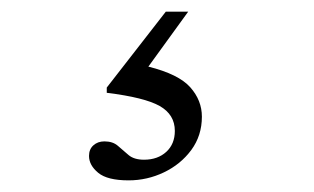

<svg xmlns="http://www.w3.org/2000/svg" viewBox="-20 -45 540 330"><path d="M201 265Q164.5 265 148.8 252Q133 239 133 223Q133 211.5 140.5 204.8Q148 198 159.5 198Q174 198 182.8 205.8Q191.5 213.5 201 221.5Q210.5 229.5 227.5 229.5Q251 229.5 265.8 216Q280.5 202.5 280.5 180Q280.5 152 254.5 137.2Q228.5 122.5 163.5 114.5V105.5L265 -25H303.5L235 69.5Q287 82.5 307 105Q327 127.5 327 155.5Q327 188 308.8 212.8Q290.5 237.5 261.8 251.2Q233 265 201 265Z"/></svg>

Font: Newsreader Text
Style: Regular
Weight: 400
Designer: Hugues Gentile
Foundry: Production Type
Version: Version 1.002